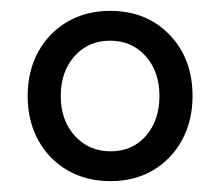

<svg xmlns="http://www.w3.org/2000/svg" viewBox="-20 -727 406 354"><path d="M184 -393Q139 -393 104.5 -413Q70 -433 50.5 -468.5Q31 -504 31 -550Q31 -596 50.5 -631.5Q70 -667 104.5 -687Q139 -707 183 -707Q250 -707 292.5 -663Q335 -619 335 -550Q335 -504 315.5 -468.5Q296 -433 262 -413Q228 -393 184 -393ZM184 -448Q224 -448 249 -476.5Q274 -505 274 -550Q274 -595 248.5 -623.5Q223 -652 183 -652Q143 -652 117.5 -623.5Q92 -595 92 -550Q92 -505 118 -476.5Q144 -448 184 -448Z"/></svg>

Font: Figtree Light Light
Style: Regular
Weight: 300
Version: Version 2.001;gftools[0.9.30]